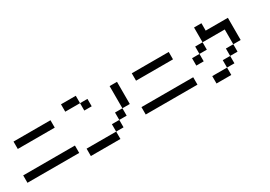

<svg xmlns="http://www.w3.org/2000/svg" viewBox="22 -1844 3956 2812"><g transform="rotate(-30 2000.0 -437.5)"><path d="M0 -125V-250H875V-125ZM125 -625V-750H750V-625Z M1000 0V-125H1500V0ZM1000 -750V-875H1250V-750ZM1250 -625V-750H1375V-625ZM1500 -125V-250H1625V-125ZM1625 -250V-375H1750V-250ZM1750 -375V-750H1875V-375Z M2000 -125V-250H2875V-125ZM2125 -625V-750H2750V-625Z M3000 -375V-500H3125V-375ZM3125 0V-125H3375V0ZM3125 -500V-625H3250V-500ZM3250 -625V-875H3375V-750H3750V-375H3625V-625ZM3375 -125V-250H3500V-125ZM3500 -250V-375H3625V-250Z"/></g></svg>

Font: GalmuriMono7 Regular
Style: Regular
Weight: 400
Designer: Lee Minseo (quiple)
Version: Version 2.399;hotconv 1.1.1;makeotfexe 2.6.0 DEVELOPMENT